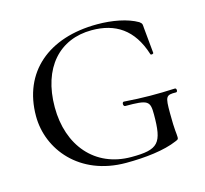

<svg xmlns="http://www.w3.org/2000/svg" viewBox="-79 -568 713 668"><g transform="rotate(-15 278.0 -234.0)"><path d="M36 -226C36 -384 148 -480 324 -480C378 -480 432 -470 468 -449C479 -441 477 -437 478 -427L487 -333C487 -330 477 -327 476 -332C446 -427 385 -465 300 -465C184 -465 107 -381 107 -239C107 -101 189 -3 320 -3C418 -3 434 -22 434 -126C434 -175 427 -180 345 -180C337 -180 337 -196 344 -196C413 -191 464 -191 528 -194C534 -194 535 -180 528 -180C491 -181 489 -175 489 -116C489 -49 493 -44 493 -28C493 -20 491 -20 482 -16C436 4 367 12 297 12C130 12 36 -106 36 -226Z"/></g></svg>

Font: Cormorant SC
Style: Regular
Weight: 400
Designer: Christian Thalmann (Catharsis Fonts)
Version: Version 1.000;PS 001.000;hotconv 1.0.70;makeotf.lib2.5.58329